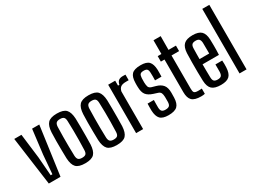

<svg xmlns="http://www.w3.org/2000/svg" viewBox="-54 -1426 2722 2061"><g transform="rotate(-30 1306.5 -396.0)"><path d="M112 0 30 -600H119L156 -298L174 -67H195L214 -298L251 -600H340L257 0Z M561 8Q481 8 448.5 -26Q416 -60 412 -140Q411 -186 410 -242.5Q409 -299 409.5 -356Q410 -413 412 -460Q416 -539 448.5 -573.5Q481 -608 561 -608Q642 -608 674 -573.5Q706 -539 710 -460Q711 -414 711.5 -357.5Q712 -301 711.5 -244Q711 -187 710 -140Q706 -61 674 -26.5Q642 8 561 8ZM561 -60Q594 -60 607.5 -73.5Q621 -87 622 -120Q624 -185 625 -242.5Q626 -300 625 -357.5Q624 -415 622 -480Q621 -513 607.5 -526.5Q594 -540 561 -540Q529 -540 515 -526.5Q501 -513 499 -480Q497 -415 496.5 -357.5Q496 -300 496.5 -242.5Q497 -185 499 -120Q501 -87 515 -73.5Q529 -60 561 -60Z M953 8Q873 8 840.5 -26Q808 -60 804 -140Q803 -186 802 -242.5Q801 -299 801.5 -356Q802 -413 804 -460Q808 -539 840.5 -573.5Q873 -608 953 -608Q1034 -608 1066 -573.5Q1098 -539 1102 -460Q1103 -414 1103.5 -357.5Q1104 -301 1103.5 -244Q1103 -187 1102 -140Q1098 -61 1066 -26.5Q1034 8 953 8ZM953 -60Q986 -60 999.5 -73.5Q1013 -87 1014 -120Q1016 -185 1017 -242.5Q1018 -300 1017 -357.5Q1016 -415 1014 -480Q1013 -513 999.5 -526.5Q986 -540 953 -540Q921 -540 907 -526.5Q893 -513 891 -480Q889 -415 888.5 -357.5Q888 -300 888.5 -242.5Q889 -185 891 -120Q893 -87 907 -73.5Q921 -60 953 -60Z M1194 0V-600H1281V-539H1298Q1305 -574 1324 -588Q1343 -602 1375 -602Q1397 -602 1409 -601V-532H1376Q1330 -532 1309 -516Q1288 -500 1281 -466V0Z M1594 8Q1521 8 1491 -24Q1461 -56 1458 -128Q1458 -147 1458 -170.5Q1458 -194 1459 -213H1537Q1536 -184 1536 -160.5Q1536 -137 1536 -120Q1537 -86 1550.5 -73Q1564 -60 1594 -60Q1627 -60 1641.5 -73Q1656 -86 1657 -120Q1657 -136 1657 -152Q1657 -168 1657 -182Q1656 -213 1648 -230.5Q1640 -248 1617 -256L1564 -273Q1508 -291 1483 -323Q1458 -355 1457 -421Q1456 -434 1456.5 -445.5Q1457 -457 1457 -470Q1458 -544 1489 -576Q1520 -608 1599 -608Q1672 -608 1701.5 -576.5Q1731 -545 1734 -474Q1734 -455 1734 -431Q1734 -407 1733 -389H1653Q1654 -411 1654 -438.5Q1654 -466 1653 -482Q1652 -515 1640.5 -527.5Q1629 -540 1599 -540Q1567 -540 1555.5 -527.5Q1544 -515 1542 -482Q1542 -466 1541.5 -454Q1541 -442 1541 -428Q1542 -395 1548.5 -374.5Q1555 -354 1583 -345L1632 -331Q1686 -316 1712.5 -283Q1739 -250 1739 -186Q1739 -172 1738.5 -156Q1738 -140 1738 -126Q1736 -55 1704 -23.5Q1672 8 1594 8Z M1998 8Q1917 8 1885 -24Q1853 -56 1853 -128V-532H1808V-600H1854V-770H1943L1942 -600H2034V-532H1940V-119Q1940 -85 1950.5 -72.5Q1961 -60 1999 -60Q2013 -60 2022 -60.5Q2031 -61 2044 -62V3Q2025 8 1998 8Z M2300 -213H2384Q2386 -194 2386 -170.5Q2386 -147 2385 -128Q2382 -55 2350 -23.5Q2318 8 2244 8Q2167 8 2133 -23.5Q2099 -55 2096 -128Q2094 -174 2093.5 -236Q2093 -298 2093.5 -360.5Q2094 -423 2096 -471Q2100 -544 2134 -576Q2168 -608 2243 -608Q2316 -608 2349 -576.5Q2382 -545 2385 -474Q2386 -452 2386.5 -398.5Q2387 -345 2384 -283H2181Q2181 -244 2181.5 -204Q2182 -164 2183 -120Q2184 -86 2197.5 -73Q2211 -60 2242 -60Q2272 -60 2285 -73Q2298 -86 2300 -120Q2301 -154 2300 -213ZM2243 -540Q2211 -540 2197.5 -526.5Q2184 -513 2183 -482Q2182 -445 2181.5 -412.5Q2181 -380 2181 -348H2301Q2301 -394 2300.5 -430Q2300 -466 2300 -482Q2298 -513 2285 -526.5Q2272 -540 2243 -540Z M2476 0V-800H2563V0Z"/></g></svg>

Font: Big Shoulders Display SemiBold
Style: Regular
Weight: 600
Designer: Patric King
Foundry: XO Type Co
Version: Version 1.000; ttfautohint (v1.8.2)